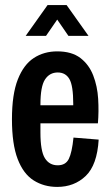

<svg xmlns="http://www.w3.org/2000/svg" viewBox="-20 -723 435 755"><path d="M205 12Q153 12 112.5 -13.5Q72 -39 49.5 -97.5Q27 -156 27 -254Q27 -352 50 -410.5Q73 -469 113 -495Q153 -521 205 -521Q262 -521 296 -495Q330 -469 346.5 -426.5Q363 -384 366 -334.5Q369 -285 365 -238H139V-202Q139 -129 156.5 -101Q174 -73 207 -73Q238 -73 250.5 -98Q263 -123 269 -182L368 -174Q362 -74 317 -31Q272 12 205 12ZM139 -312V-309H268V-315Q268 -386 253 -412Q238 -438 207 -438Q175 -438 157 -410.5Q139 -383 139 -312ZM81 -582 167 -703H242L328 -582H249L205 -646L161 -582Z"/></svg>

Font: Special Gothic Condensed Medium
Style: Regular
Weight: 500
Width: 3
Designer: Alistair McCready
Foundry: Monolith
Version: Version 1.000; ttfautohint (v1.8.4.7-5d5b)